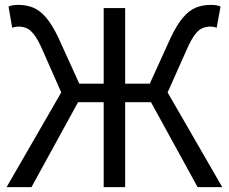

<svg xmlns="http://www.w3.org/2000/svg" viewBox="-20 -767 938 787"><path d="M7 0 231 -388 153 -565Q135 -606 119 -626Q103 -646 88 -652Q73 -658 57 -658Q52 -658 44.5 -657Q37 -656 30 -653L15 -740Q23 -744 34 -745.5Q45 -747 55 -747Q88 -747 115.5 -736Q143 -725 168.5 -695.5Q194 -666 220 -611L305 -424H405V-734H493V-424H594L679 -611Q705 -666 730.5 -695.5Q756 -725 783.5 -736Q811 -747 844 -747Q855 -747 865.5 -745.5Q876 -744 884 -740L868 -653Q862 -656 854.5 -657Q847 -658 842 -658Q826 -658 810.5 -652Q795 -646 779.5 -626Q764 -606 746 -565L667 -388L891 0H790L599 -348H493V0H405V-348H300L109 0Z"/></svg>

Font: Source Han Sans SC
Style: Regular
Weight: 400
Designer: Ryoko NISHIZUKA 西塚涼子 (kana, bopomofo & ideographs); Paul D. Hunt (Latin, Greek & Cyrillic); Sandoll Communications 산돌커뮤니
Foundry: Adobe
Version: Version 2.002;hotconv 1.0.116;makeotfexe 2.5.65601; ttfautoh